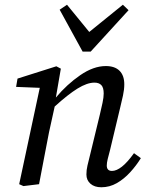

<svg xmlns="http://www.w3.org/2000/svg" viewBox="-20 -778 625 811"><path d="M408 13Q379 13 362 -2Q345 -17 345 -41Q345 -60 349.5 -79Q354 -98 361 -126L402 -295Q408 -320 413 -343.5Q418 -367 418 -383Q418 -408 408 -418.5Q398 -429 379 -429Q348 -429 307.5 -404Q267 -379 211 -328L187 -219Q176 -164 166 -110Q156 -56 145 0L79 8L61 0L148 -407L48 -411L54 -446L218 -498L237 -488L216 -366Q263 -422 319 -460.5Q375 -499 427 -499Q465 -499 485 -479Q505 -459 505 -422Q505 -400 499.5 -374.5Q494 -349 488 -325L445 -145Q439 -123 435 -106.5Q431 -90 431 -79Q431 -56 453 -56Q472 -56 495 -74Q518 -92 546 -131L575 -110Q556 -79 530 -50.5Q504 -22 473.5 -4.5Q443 13 408 13ZM263 -758 357 -643 499 -758 523 -735 363 -560H329L232 -737Z"/></svg>

Font: Source Serif 4 SmText
Style: Italic
Weight: 400
Italic angle: -12°
Designer: Frank Grießhammer
Foundry: Adobe
Version: Version 4.005;hotconv 1.1.0;makeotfexe 2.6.0